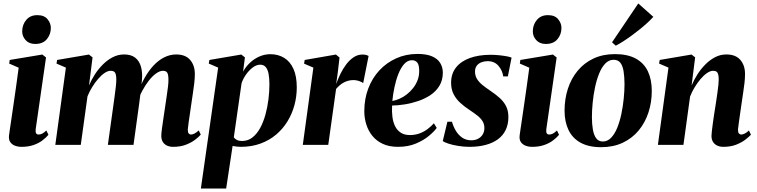

<svg xmlns="http://www.w3.org/2000/svg" viewBox="-20 -842 4399 1116"><path d="M105 11.5Q84.5 11.5 66.8 4.8Q49 -2 39.2 -16.8Q29.5 -31.5 32.5 -55.5Q33.5 -63.5 37.2 -89.2Q41 -115 46.8 -154Q52.5 -193 59.5 -241Q66.5 -289 74 -342.2Q81.5 -395.5 88.5 -448.5L33.5 -472.5L36.5 -493.5L226 -525L247.5 -508L187.5 -91.5Q185.5 -73.5 190.2 -66.8Q195 -60 204 -60Q215 -60 225.2 -65.2Q235.5 -70.5 249.5 -83.5L261.5 -58.5Q248 -42 226.5 -25.8Q205 -9.5 174.8 1Q144.5 11.5 105 11.5ZM184.5 -586.5Q149 -586.5 128.8 -609Q108.5 -631.5 109 -660.5Q109.5 -699 132.8 -726.5Q156 -754 197 -754Q237 -754 256.2 -730.5Q275.5 -707 275.5 -679.5Q275.5 -642.5 252.5 -614.5Q229.5 -586.5 184.5 -586.5Z M518 -508.5 497.5 -345.5Q510.5 -376.5 530.5 -408Q550.5 -439.5 577 -466.2Q603.5 -493 634.8 -509.2Q666 -525.5 701.5 -525.5Q741.5 -525.5 765.5 -507Q789.5 -488.5 799.2 -454.8Q809 -421 805 -375.5Q804 -368 802.8 -356.2Q801.5 -344.5 799.5 -331.8Q797.5 -319 795.5 -308.5L779.5 -292.5Q796 -345.5 820 -388.2Q844 -431 873 -461.8Q902 -492.5 935.2 -509Q968.5 -525.5 1004 -525.5Q1058 -525.5 1085.2 -493.8Q1112.5 -462 1112.5 -412Q1112.5 -386.5 1109.2 -358.8Q1106 -331 1101.5 -302Q1097 -273 1093 -244.5Q1089.5 -218.5 1085 -189Q1080.5 -159.5 1076.8 -133Q1073 -106.5 1071.5 -89.5Q1071.5 -72 1077 -66Q1082.5 -60 1090 -60Q1098.5 -60 1110 -65.5Q1121.5 -71 1135 -84L1147 -59.5Q1136 -46.5 1114.5 -30Q1093 -13.5 1061 -1Q1029 11.5 986 11.5Q967 11.5 951.2 4.5Q935.5 -2.5 926.5 -16.8Q917.5 -31 917.5 -52.5Q917.5 -65 921.2 -93.8Q925 -122.5 930.2 -156.5Q935.5 -190.5 939.5 -219.5Q944 -251.5 948.8 -282.2Q953.5 -313 956.5 -338.5Q959.5 -364 959 -379.5Q959 -406 952.8 -418.2Q946.5 -430.5 927 -430.5Q909 -430.5 887.8 -415.5Q866.5 -400.5 845.8 -374.2Q825 -348 807 -314.2Q789 -280.5 777.5 -243.5L800.5 -333.5Q798.5 -315 796.8 -301Q795 -287 793.2 -272.8Q791.5 -258.5 789 -239.5L756 0H607L637.5 -219Q642 -251.5 646.2 -282.2Q650.5 -313 653.2 -338.2Q656 -363.5 656 -379Q656 -406.5 649.5 -418.5Q643 -430.5 623 -430.5Q606.5 -430.5 587.5 -417.5Q568.5 -404.5 549.8 -382.8Q531 -361 515 -334.5Q499 -308 488.5 -282L449.5 0H301.5L363 -449L308.5 -472.5L312 -493.5L497 -525Z M1147.5 254 1248 -449 1193.5 -472.5 1197 -493.5 1382.5 -525 1403.5 -508.5 1393 -425.5Q1407.5 -453 1431.8 -476.2Q1456 -499.5 1486.8 -513.2Q1517.5 -527 1551.5 -527Q1596.5 -527 1631.2 -506Q1666 -485 1685.5 -442.2Q1705 -399.5 1705 -334Q1705 -281.5 1691.5 -231.2Q1678 -181 1651.2 -137Q1624.5 -93 1585.2 -59.8Q1546 -26.5 1494.2 -7.5Q1442.5 11.5 1379 11.5Q1368 11.5 1355.8 10Q1343.5 8.5 1332 6.5L1294.5 254ZM1339 -43.5Q1345.5 -34.5 1357.2 -28.5Q1369 -22.5 1386.5 -22.5Q1421 -22.5 1447 -42.8Q1473 -63 1491.8 -97.2Q1510.5 -131.5 1522.5 -174.5Q1534.5 -217.5 1540.2 -263.2Q1546 -309 1546 -351.5Q1546 -388 1541 -413.5Q1536 -439 1524.2 -452.5Q1512.5 -466 1492.5 -466Q1470 -466 1447.8 -448.8Q1425.5 -431.5 1408.5 -406.5Q1391.5 -381.5 1384 -357.5Z M1740 0 1801.5 -449 1747.5 -472 1751 -493.5 1932.5 -525 1953.5 -507.5 1943 -418.5 1934 -353.5Q1944.5 -383.5 1959.2 -413.5Q1974 -443.5 1993.2 -468.8Q2012.5 -494 2036 -509.5Q2059.5 -525 2087 -525Q2101 -525 2109.8 -522.2Q2118.5 -519.5 2122.5 -517L2091 -359Q2087.5 -363 2070.2 -369.8Q2053 -376.5 2032.5 -376.5Q2017 -376.5 2002.5 -372.2Q1988 -368 1975.2 -360.8Q1962.5 -353.5 1952 -344Q1941.5 -334.5 1933.5 -325L1888 0Z M2518.5 -98.5Q2504.5 -78.5 2473.5 -52.5Q2442.5 -26.5 2397.2 -7.5Q2352 11.5 2293.5 11.5Q2242 11.5 2205 -5.8Q2168 -23 2144.2 -52.5Q2120.5 -82 2109 -119Q2097.5 -156 2097.5 -195.5Q2097.5 -267 2120.5 -327.5Q2143.5 -388 2185.2 -433Q2227 -478 2283.5 -503.2Q2340 -528.5 2406.5 -528.5Q2459 -528.5 2491.2 -514.5Q2523.5 -500.5 2538.5 -476.2Q2553.5 -452 2554 -421Q2554 -376.5 2534.5 -344Q2515 -311.5 2482.5 -289.8Q2450 -268 2411 -254.8Q2372 -241.5 2332.2 -235.2Q2292.5 -229 2259 -228.5Q2257 -193 2261 -162Q2265 -131 2277 -107.5Q2289 -84 2310 -70.5Q2331 -57 2362 -57Q2393.5 -57 2419.5 -66.8Q2445.5 -76.5 2466.2 -92.5Q2487 -108.5 2502 -125.5ZM2374.5 -492Q2349 -492 2329.2 -469.8Q2309.5 -447.5 2295.5 -412Q2281.5 -376.5 2272.8 -335Q2264 -293.5 2260.5 -255Q2280.5 -258.5 2302.2 -268Q2324 -277.5 2344.2 -293.2Q2364.5 -309 2381 -329.8Q2397.5 -350.5 2407.2 -376Q2417 -401.5 2416.5 -431.5Q2416.5 -465.5 2405 -478.8Q2393.5 -492 2374.5 -492Z M2932 -398H2905Q2900.5 -432.5 2877.2 -459.5Q2854 -486.5 2814.5 -486.5Q2795.5 -486.5 2778.8 -480.2Q2762 -474 2751.5 -460.5Q2741 -447 2741 -425.5Q2741 -402 2752.5 -383.2Q2764 -364.5 2784 -348.2Q2804 -332 2828.5 -315.5Q2860 -294.5 2884 -273Q2908 -251.5 2921.5 -225Q2935 -198.5 2935 -161.5Q2935 -119.5 2919.5 -87Q2904 -54.5 2874.5 -32.8Q2845 -11 2803.2 0.2Q2761.5 11.5 2708.5 11.5Q2676 11.5 2643.8 6.2Q2611.5 1 2587 -7Q2562.5 -15 2553.5 -22L2580.5 -134.5H2607Q2614.5 -107.5 2629 -82.8Q2643.5 -58 2666.2 -42.2Q2689 -26.5 2719.5 -26.5Q2741 -26.5 2758.2 -35.2Q2775.5 -44 2785.5 -60.2Q2795.5 -76.5 2795.5 -97Q2795.5 -120 2785.2 -137Q2775 -154 2755.2 -169.8Q2735.5 -185.5 2706 -205Q2678.5 -223 2654.8 -244.8Q2631 -266.5 2616.5 -294.8Q2602 -323 2602 -361Q2602 -413 2630.2 -449.2Q2658.5 -485.5 2710.2 -504.5Q2762 -523.5 2832.5 -523.5Q2855.5 -523.5 2880.5 -521Q2905.5 -518.5 2925.5 -514.8Q2945.5 -511 2953.5 -507Z M3073 11.5Q3052.5 11.5 3034.8 4.8Q3017 -2 3007.2 -16.8Q2997.5 -31.5 3000.5 -55.5Q3001.5 -63.5 3005.2 -89.2Q3009 -115 3014.8 -154Q3020.5 -193 3027.5 -241Q3034.5 -289 3042 -342.2Q3049.5 -395.5 3056.5 -448.5L3001.5 -472.5L3004.5 -493.5L3194 -525L3215.5 -508L3155.5 -91.5Q3153.5 -73.5 3158.2 -66.8Q3163 -60 3172 -60Q3183 -60 3193.2 -65.2Q3203.5 -70.5 3217.5 -83.5L3229.5 -58.5Q3216 -42 3194.5 -25.8Q3173 -9.5 3142.8 1Q3112.5 11.5 3073 11.5ZM3152.5 -586.5Q3117 -586.5 3096.8 -609Q3076.5 -631.5 3077 -660.5Q3077.5 -699 3100.8 -726.5Q3124 -754 3165 -754Q3205 -754 3224.2 -730.5Q3243.5 -707 3243.5 -679.5Q3243.5 -642.5 3220.5 -614.5Q3197.5 -586.5 3152.5 -586.5Z M3554.5 -527.5Q3628 -527.5 3675.5 -501.5Q3723 -475.5 3745.8 -427.5Q3768.5 -379.5 3768.5 -313.5Q3768.5 -247.5 3749.2 -188.5Q3730 -129.5 3692.5 -84Q3655 -38.5 3600 -12.5Q3545 13.5 3474 13.5Q3401.5 13.5 3354.2 -12.8Q3307 -39 3284.2 -87Q3261.5 -135 3261.5 -198.5Q3261.5 -266.5 3280.8 -326Q3300 -385.5 3337.8 -431Q3375.5 -476.5 3430 -502Q3484.5 -527.5 3554.5 -527.5ZM3546.5 -494.5Q3519.5 -494.5 3498.5 -473Q3477.5 -451.5 3462.8 -415.2Q3448 -379 3438.8 -335.2Q3429.5 -291.5 3425 -246Q3420.5 -200.5 3420.5 -161Q3420.5 -120.5 3426.2 -88.2Q3432 -56 3445.8 -37.8Q3459.5 -19.5 3484 -19.5Q3511 -19.5 3532 -41.2Q3553 -63 3567.8 -99.5Q3582.5 -136 3591.8 -180.2Q3601 -224.5 3605.5 -269.8Q3610 -315 3610 -354.5Q3609.5 -397 3604.5 -428.2Q3599.5 -459.5 3586 -477Q3572.5 -494.5 3546.5 -494.5ZM3537.5 -596 3690 -822 3777.5 -744Q3763.5 -728.5 3743.2 -709.8Q3723 -691 3699 -671.8Q3675 -652.5 3650 -634.2Q3625 -616 3601.5 -601Q3578 -586 3559 -576.5Z M4000 -345.5Q4013 -376.5 4032.8 -408Q4052.5 -439.5 4078.8 -466.2Q4105 -493 4135.8 -509.2Q4166.5 -525.5 4202 -525.5Q4256 -525.5 4283.2 -493.8Q4310.5 -462 4310.5 -412Q4310.5 -386.5 4307.2 -358.8Q4304 -331 4299.5 -302Q4295 -273 4291 -244.5Q4287.5 -218.5 4283 -189Q4278.5 -159.5 4275 -133Q4271.5 -106.5 4269.5 -89.5Q4269.5 -72 4275.2 -66Q4281 -60 4288 -60Q4296.5 -60 4308 -65.2Q4319.5 -70.5 4333 -83.5L4345 -59Q4333.5 -46.5 4312 -30Q4290.5 -13.5 4258.8 -1Q4227 11.5 4183.5 11.5Q4165 11.5 4149.5 4.5Q4134 -2.5 4124.8 -16.5Q4115.5 -30.5 4115.5 -52.5Q4115.5 -62 4117.8 -81Q4120 -100 4123.2 -124Q4126.5 -148 4130.2 -173Q4134 -198 4137.5 -219Q4141 -243.5 4144.8 -267Q4148.5 -290.5 4151.2 -311.8Q4154 -333 4155.8 -350.5Q4157.5 -368 4157.5 -379.5Q4157.5 -397 4154.8 -408.5Q4152 -420 4145 -425.2Q4138 -430.5 4125 -430.5Q4108.5 -430.5 4089.2 -417.2Q4070 -404 4051.5 -382Q4033 -360 4017 -333.5Q4001 -307 3991 -280.5L3952.5 0H3804L3865.5 -449L3811 -472.5L3814.5 -493.5L3999.5 -525L4020.5 -508.5Z"/></svg>

Font: Merriweather 120pt ExtraBold
Style: Italic
Weight: 800
Italic angle: -7.8°
Version: Version 2.101